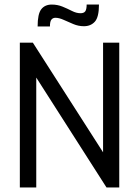

<svg xmlns="http://www.w3.org/2000/svg" viewBox="-20 -822 611 842"><path d="M432 -117V-635H503V0H447L121 -510L139 -519V0H67V-635H124L450 -126ZM199 -706H145Q145 -761 161 -781.5Q177 -802 207 -802Q232 -802 254 -793Q276 -784 295.5 -774Q315 -764 333 -764Q348 -764 354 -772.5Q360 -781 360 -802H414Q414 -747 396 -727Q378 -707 348 -707Q324 -707 301.5 -716.5Q279 -726 259 -735Q239 -744 223 -744Q212 -744 205.5 -736Q199 -728 199 -706Z"/></svg>

Font: Gemunu Libre ExtraLight
Style: Regular
Weight: 400
Version: Version 1.100